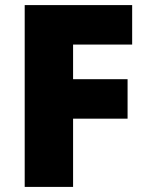

<svg xmlns="http://www.w3.org/2000/svg" viewBox="-20 -734 579 754"><path d="M267 0H77V-714H499V-559H267V-423H481V-268H267Z"/></svg>

Font: Noto Sans Khmer Black
Style: Regular
Weight: 900
Version: Version 2.003